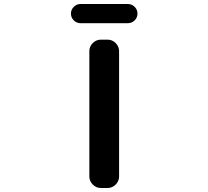

<svg xmlns="http://www.w3.org/2000/svg" viewBox="-20 -938 1040 958"><path d="M483.4 0Q460 0 442.9 -17.1Q425.8 -34.2 425.8 -57.6V-682.6Q425.8 -706.1 442.9 -723.1Q460 -740.2 483.4 -740.2H516.6Q540 -740.2 557.1 -723.1Q574.2 -706.1 574.2 -682.6V-57.6Q574.2 -34.2 557.1 -17.1Q540 0 516.6 0ZM381.8 -822.3Q362.3 -822.3 348.1 -836.4Q334 -850.6 334 -870.1Q334 -889.6 348.1 -903.8Q362.3 -918 381.8 -918H618.2Q637.7 -918 651.9 -903.8Q666 -889.6 666 -870.1Q666 -850.6 651.9 -836.4Q637.7 -822.3 618.2 -822.3Z"/></svg>

Font: Gen Jyuu Gothic Monospace Bold
Style: Bold
Weight: 700
Designer: [Source Han Sans]
Ryoko NISHIZUKA  (kana & ideographs); Paul D. Hunt (Latin, Greek & Cyrillic); Wenlong ZHANG  (bopomofo
Version: Version 1.002.20150607